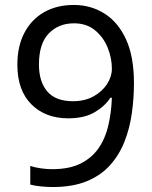

<svg xmlns="http://www.w3.org/2000/svg" viewBox="-20 -744 612 774"><path d="M520 -409Q520 -348 511.5 -287.5Q503 -227 482 -173.5Q461 -120 424 -78.5Q387 -37 330 -13.5Q273 10 192 10Q172 10 145.5 7.5Q119 5 102 0V-75Q120 -69 144 -65.5Q168 -62 190 -62Q260 -62 305.5 -85Q351 -108 378 -147.5Q405 -187 417 -239.5Q429 -292 431 -350H425Q403 -316 361.5 -291.5Q320 -267 255 -267Q163 -267 106.5 -323.5Q50 -380 50 -483Q50 -558 78.5 -612Q107 -666 158 -695Q209 -724 278 -724Q346 -724 401 -689.5Q456 -655 488 -585.5Q520 -516 520 -409ZM278 -650Q216 -650 176.5 -609Q137 -568 137 -484Q137 -415 170.5 -375.5Q204 -336 274 -336Q322 -336 357 -355.5Q392 -375 411.5 -405Q431 -435 431 -467Q431 -510 414 -552Q397 -594 363 -622Q329 -650 278 -650Z"/></svg>

Font: Noto Sans Gunjala Gondi
Style: Regular
Weight: 400
Designer: Ek Type
Foundry: Ek Type
Version: Version 1.004